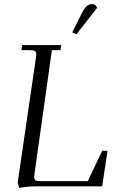

<svg xmlns="http://www.w3.org/2000/svg" viewBox="-20 -926 606 954"><path d="M67.9 -19 158.2 -637.2Q160.2 -650.9 160.2 -655.8Q160.2 -668.5 153.3 -672.6Q146.5 -676.8 127.9 -676.8H86.9L89.8 -702.1H284.2L280.8 -676.8H237.8L151.9 -65.9Q149.9 -52.2 149.9 -46.9Q149.9 -34.2 156.7 -30Q163.6 -25.9 182.1 -25.9H416L487.8 -176.8H514.2L487.8 0H161.1Q116.2 0 75.2 7.8ZM338.9 -765.1 384.8 -856.9Q398.4 -883.8 410.4 -894.8Q422.4 -905.8 438 -905.8Q454.1 -905.8 462.9 -887.2L359.9 -755.9Z"/></svg>

Font: Dihjauti
Style: Italic
Weight: 400
Italic angle: -9°
Designer: T. Christopher White
Version: Version 3.0.0